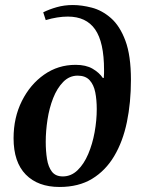

<svg xmlns="http://www.w3.org/2000/svg" viewBox="-20 -733 566 764"><path d="M217 11Q131 11 82.5 -38.5Q34 -88 34 -183Q34 -265 67 -331Q100 -397 155.5 -436Q211 -475 281 -475Q322 -475 348.5 -459.5Q375 -444 389 -423H393Q394 -432 394 -442Q394 -452 394 -455Q394 -565 358.5 -616Q323 -667 250 -667Q209 -667 162 -653L152 -684Q176 -696 206 -704.5Q236 -713 270 -713Q305 -713 345.5 -702.5Q386 -692 421.5 -661Q457 -630 479 -571Q501 -512 501 -415Q501 -325 485 -247.5Q469 -170 434.5 -112Q400 -54 346.5 -21.5Q293 11 217 11ZM230 -31Q263 -31 288.5 -55.5Q314 -80 331 -120Q348 -160 356.5 -207Q365 -254 365 -299Q365 -336 359 -366Q353 -396 336.5 -414Q320 -432 289 -432Q256 -432 231.5 -407Q207 -382 191.5 -342.5Q176 -303 169 -257Q162 -211 162 -169Q162 -132 167 -100.5Q172 -69 186.5 -50Q201 -31 230 -31Z"/></svg>

Font: STIX Two Text SemiBold
Style: Italic
Weight: 600
Italic angle: -12°
Designer: Ross Mills, John Hudson & Paul Hanslow, Tiro Typeworks Ltd; with prior portions MicroPress Inc. and Coen Hoffman, Elsevi
Foundry: Tiro Typeworks Ltd
Version: Version 2.13 b171